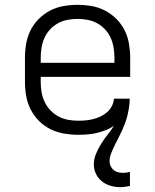

<svg xmlns="http://www.w3.org/2000/svg" viewBox="-20 -548 640 792"><path d="M476 224Q456 224 436.5 218.5Q417 213 401 200.5Q385 188 376 169.5Q367 151 367 130Q367 108 376 86.5Q385 65 397 45.5Q409 26 423.5 8Q438 -10 450 -29Q434 -18 416 -11Q398 -4 379 0.5Q360 5 340.5 6.5Q321 8 302 8Q273 8 244 3Q215 -2 188.5 -15Q162 -28 141 -49Q120 -70 106.5 -96.5Q93 -123 88 -152Q83 -181 83 -210V-310Q83 -339 88 -368Q93 -397 106 -423Q119 -449 140 -470Q161 -491 187 -504.5Q213 -518 242 -523Q271 -528 300 -528Q329 -528 358 -523Q387 -518 413 -504.5Q439 -491 460 -470Q481 -449 494 -423Q507 -397 512 -368Q517 -339 517 -310V-231H148V-210Q148 -189 151.5 -168Q155 -147 164 -128Q173 -109 187.5 -93.5Q202 -78 220.5 -68Q239 -58 260 -54Q281 -50 302 -50Q318 -50 334 -51.5Q350 -53 365.5 -57Q381 -61 395.5 -68Q410 -75 422 -85.5Q434 -96 441.5 -110.5Q449 -125 450 -141H515Q515 -124 512.5 -107Q510 -90 506 -73Q502 -56 496 -40Q490 -24 483 -8.5Q476 7 468 22Q460 37 452.5 52.5Q445 68 438.5 84.5Q432 101 432 118Q432 128 436.5 137.5Q441 147 449 153.5Q457 160 467 162.5Q477 165 487 165Q495 165 502 164Q509 163 516 161V219Q506 221 496 222.5Q486 224 476 224ZM452 -289V-310Q452 -331 448.5 -352Q445 -373 436.5 -392Q428 -411 413.5 -426.5Q399 -442 381 -452Q363 -462 342 -466Q321 -470 300 -470Q279 -470 258 -466Q237 -462 219 -452Q201 -442 186.5 -426.5Q172 -411 163.5 -392Q155 -373 151.5 -352Q148 -331 148 -310V-289Z"/></svg>

Font: Iosevka SS04 Light Extended
Style: Regular
Weight: 300
Width: 7
Monospace: yes
Designer: Belleve Invis
Foundry: Belleve Invis
Version: Version 19.0.0; ttfautohint (v1.8.4)